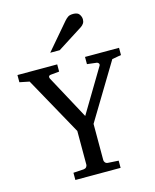

<svg xmlns="http://www.w3.org/2000/svg" viewBox="-134 -1018 894 1107"><g transform="rotate(-15 313.0 -464.0)"><path d="M616.2 -627.9 562 -618.2 360.8 -285.2V-68.8Q360.8 -61.5 366.2 -54.7Q371.6 -47.9 381.8 -46.9L445.8 -43V0H175.8V-43L237.8 -46.9Q248.5 -47.9 254.2 -54.7Q259.8 -61.5 259.8 -68.8V-270L67.9 -616.2L9.8 -627.9V-670.9H247.1V-627.9L196.8 -623Q185.1 -621.6 183.6 -615.2Q182.1 -608.9 185.1 -603L326.2 -341.8L481 -600.1Q485.4 -607.4 481 -614Q476.6 -620.6 469.2 -621.1L413.1 -627.9V-670.9H616.2ZM457.5 -883.3Q457.5 -869.6 451.2 -859.9Q444.8 -850.1 434.6 -843.3L282.2 -746.1H225.6L358.4 -901.4Q369.6 -914.1 380.1 -921.1Q390.6 -928.2 411.6 -928.2Q437.5 -928.2 447.5 -913.6Q457.5 -898.9 457.5 -883.3Z"/></g></svg>

Font: Charis
Style: Regular
Weight: 400
Designer: Walt Agee, Miriam Martin, Annie Olsen, Victor Gaultney, Lorna Priest, Alan Ward, Bob Hallissy, Martin Hosken, Sharon Cor
Foundry: SIL Global
Version: Version 7.000